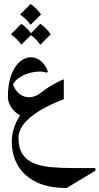

<svg xmlns="http://www.w3.org/2000/svg" viewBox="-20 -602 499 964"><path d="M314.9 341.8Q223.6 342.3 162.4 312.3Q101.1 282.2 70.1 229.2Q39.1 176.3 39.1 107.9Q39.1 48.3 74 -11.7Q108.9 -71.8 168.2 -122.6Q227.5 -173.3 300.3 -204.1V-104Q189.9 -61.5 131.3 -12.2Q72.8 37.1 72.8 89.4Q72.8 140.6 92.8 171.4Q112.8 202.1 148.9 217.3Q185.1 232.4 234.1 237.1Q283.2 241.7 341.3 241.7H459V254.9ZM96.7 -15.6Q56.6 -32.2 38.1 -61Q19.5 -89.8 19.5 -112.3Q19.5 -180.7 36.6 -225.6Q53.7 -270.5 80.1 -292.5Q106.4 -314.5 134.3 -314.5Q163.6 -314.5 186.5 -294.4Q209.5 -274.4 220.2 -243.2L215.3 -236.8Q199.7 -242.7 178.7 -242.7Q152.8 -242.7 123.8 -233.9Q94.7 -225.1 71.8 -208.5Q48.8 -191.9 40.5 -167L43 -189Q45.9 -163.1 69.3 -138.4Q92.8 -113.8 127 -113.8Q140.1 -113.8 154.5 -118.7Q168.9 -123.5 183.6 -134.8ZM133.3 -582Q165.5 -559.6 186 -529.3L133.3 -477.1Q123 -492.2 109.9 -505.1Q96.7 -518.1 81.1 -529.3ZM86.9 -482.4Q119.1 -460 139.6 -429.7L86.9 -377.4Q76.7 -392.6 63.5 -405.5Q50.3 -418.5 34.7 -429.7ZM182.1 -482.4Q214.4 -460 234.9 -429.7L182.1 -377.4Q171.9 -392.6 158.7 -405.5Q145.5 -418.5 129.9 -429.7Z"/></svg>

Font: Lateef Medium
Style: Regular
Weight: 500
Designer: SIL International
Foundry: SIL International
Version: Version 4.200